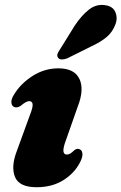

<svg xmlns="http://www.w3.org/2000/svg" viewBox="-20 -752 496 784"><path d="M253 -121Q260 -121 266.5 -124.8Q273 -128.5 284 -139Q296 -148 306 -142Q315 -138.5 316.5 -124.8Q318 -111 307 -89.5Q284 -44.5 238.2 -16Q192.5 12.5 129.5 12.5Q58 12.5 41 -30Q24 -72.5 49.5 -137.5L101.5 -280.5Q114.5 -313 113.2 -326Q112 -339 99 -339Q86.5 -339 63.5 -319Q49 -310.5 38 -315Q28 -319 26.5 -332.8Q25 -346.5 37 -365.5Q64.5 -411 113.2 -442Q162 -473 218.5 -473Q283.5 -473 304.2 -430Q325 -387 297 -315.5L249 -179Q237.5 -148 239 -134.5Q240.5 -121 253 -121ZM285.5 -648Q313 -689 342.8 -712.5Q372.5 -736 408 -731Q441 -727 451.2 -702.2Q461.5 -677.5 450.5 -650.5Q439 -620.5 415.2 -600.5Q391.5 -580.5 351.5 -562L254 -513.5Q242.5 -509 232 -509.2Q221.5 -509.5 217 -516.5Q211.5 -524.5 215.5 -533.8Q219.5 -543 227 -553.5Z"/></svg>

Font: Fraunces 72pt Soft Black
Style: Italic
Weight: 900
Italic angle: -16°
Version: Version 1.000;[b76b70a41]